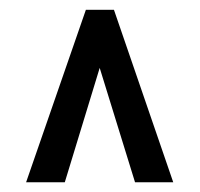

<svg xmlns="http://www.w3.org/2000/svg" viewBox="-20 -731 411 395"><path d="M185.1 -591.3 113.3 -356H33.7L156.7 -710.9H214.4L336.4 -356H257.8Z"/></svg>

Font: RobotoCondensed-Regular
Style: Regular
Weight: 400
Designer: Google
Version: Version 2.001201; 2014